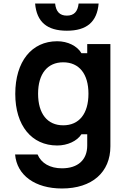

<svg xmlns="http://www.w3.org/2000/svg" viewBox="-20 -857 740 1094"><path d="M609 -23V-606H477V-554H444C420 -595 366 -622 306 -622C160 -622 67 -506 67 -322C67 -142 160 -28 306 -28C364 -28 419 -53 444 -92H477V-28C477 54 424 102 333 102C265 102 215 73 194 23H66C76 142 180 217 333 217C505 217 609 124 609 -23ZM180 -837C189 -732 248 -682 361 -682C474 -682 533 -732 542 -837H428C423 -790 401 -768 361 -768C321 -768 299 -790 294 -837ZM197 -323C197 -436 250 -502 340 -502C431 -502 484 -436 484 -323C484 -209 431 -143 340 -143C250 -143 197 -209 197 -323Z"/></svg>

Font: Martian Mono Std Md
Style: Regular
Weight: 500
Monospace: yes
Designer: Roman Shamin
Foundry: Evil Martians
Version: Version 1.000